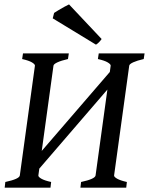

<svg xmlns="http://www.w3.org/2000/svg" viewBox="-20 -860 683 880"><path d="M558.6 0H348.6L351.6 -25.9Q415.5 -39.6 418 -55.7L487.3 -559.1Q487.8 -565.4 473.6 -574Q459.5 -582.5 428.7 -589.4L432.6 -615.2H642.6L638.7 -589.4Q608.4 -582.5 590.8 -574.5Q573.2 -566.4 572.3 -559.1L502.9 -55.7Q502.4 -49.3 516.8 -41Q531.2 -32.7 561.5 -25.9ZM211.4 0H1.5L4.4 -25.9Q68.4 -39.6 70.8 -55.7L140.1 -559.1Q140.6 -565.4 126.5 -574Q112.3 -582.5 81.5 -589.4L85.4 -615.2H295.4L291.5 -589.4Q261.2 -582.5 243.7 -574.5Q226.1 -566.4 225.1 -559.1L155.8 -55.7Q155.3 -49.3 169.4 -41Q183.6 -32.7 214.4 -25.9ZM498 -479.5 125 -46.4 135.3 -126.5 508.3 -559.1ZM445.8 -681.2Q433.6 -663.6 419.9 -655.3L221.7 -775.9L228 -800.8Q234.4 -805.2 247.8 -813.2Q261.2 -821.3 275.1 -828.9Q289.1 -836.4 296.4 -839.8Z"/></svg>

Font: Gentium Book Plus
Style: Italic
Weight: 400
Italic angle: -8°
Designer: Victor Gaultney, Annie Olsen, Iska Routamaa, Becca Hirsbrunner
Foundry: SIL International
Version: Version 6.101